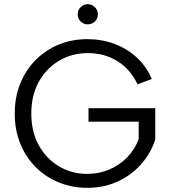

<svg xmlns="http://www.w3.org/2000/svg" viewBox="-20 -895 816 922"><path d="M399 7Q326 7 262.5 -19Q199 -45 151.4 -92.5Q103.8 -140 77.3 -205.5Q50.8 -271 50.8 -350Q50.8 -428.3 77.3 -493.8Q103.8 -559.3 151.4 -607.1Q199 -655 262.5 -681Q326 -707 399 -707Q468.5 -707 529.4 -684.4Q590.3 -661.7 636.6 -619.1Q683 -576.5 708.7 -515.7L640.7 -490.1Q605.7 -563.3 543.3 -601.7Q480.9 -640 401.2 -640Q326.2 -640 264.8 -604Q203.3 -567.9 166.8 -502.9Q130.3 -437.8 130.3 -350Q130.3 -262.2 166.4 -197.1Q202.6 -132.1 263.6 -96Q324.7 -60 399 -60Q455.8 -60 504.7 -80.8Q553.7 -101.6 590.6 -139.2Q627.5 -176.7 646 -227.8V-310.6H405V-375.4H725.5V-224.3Q703.2 -157 656.2 -104.8Q609.3 -52.5 543.8 -22.8Q478.3 7 399 7ZM401.1 -778.1Q381.6 -778.1 367.4 -791.9Q353.1 -805.8 353.1 -826.1Q353.1 -846.4 367.4 -860.7Q381.6 -874.9 401.1 -874.9Q421.5 -874.9 435.7 -860.7Q450 -846.4 450 -826Q450 -805.8 435.8 -791.9Q421.6 -778.1 401.1 -778.1Z"/></svg>

Font: Envelope Sans Variable
Style: Regular
Weight: 500
Designer: Andreas Rasmussen / Norman Anderson
Foundry: mail.de GmbH
Version: Version 1.150